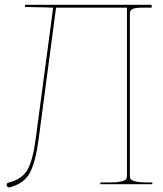

<svg xmlns="http://www.w3.org/2000/svg" viewBox="-20 -780 690 813"><path d="M16.6 -6.8Q71.3 -20.5 94.7 -58.3Q118.2 -96.2 130.9 -190.4L205.1 -747.6H202.6Q200.7 -747.6 169.7 -748.8Q138.7 -750 105 -750H85.9V-759.8H622.1V-747.6H582.5Q553.2 -747.6 541.5 -741.9Q529.8 -736.3 529.8 -722.7V-35.2Q529.8 -26.4 533.9 -21Q538.1 -15.6 555.4 -11.5Q572.8 -7.3 605 -7.3H625V0H404.8V-7.3H442.4Q474.6 -7.3 491.9 -11.5Q509.3 -15.6 513.4 -21Q517.6 -26.4 517.6 -35.2V-747.6H217.3L143.6 -190.4Q130.4 -91.8 105.7 -47.1Q81.1 -2.4 21.5 13.2Q16.6 14.6 12.7 11.7Q9.3 9.3 8.5 4.6Q7.8 0 9.8 -2.9Q11.7 -5.9 16.6 -6.8Z"/></svg>

Font: Znikomit
Style: Regular
Weight: 100
Designer: gluk
Foundry: gluk
Version: Version 0.53